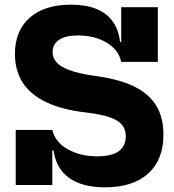

<svg xmlns="http://www.w3.org/2000/svg" viewBox="-20 -790 744 820"><path d="M428.2 10Q331.4 10 275.3 -30.1Q219.3 -70.1 209 -147.4H186.1L203.4 -235.2Q215.3 -183.4 268.9 -152.9Q322.6 -122.4 395.8 -122.4Q456.2 -122.4 486.7 -144Q517.2 -165.7 517.2 -208.3Q517.2 -237.4 500.7 -257.3Q484.2 -277.1 447.5 -289.5Q410.9 -301.8 350.1 -309.3Q247.6 -320.6 179.6 -352.6Q111.5 -384.5 77.7 -436.2Q43.8 -488 43.8 -560.4Q43.8 -658.3 106.7 -714.2Q169.6 -770.1 283.5 -770.1Q345.8 -770.1 390.5 -752.3Q435.1 -734.5 461 -699Q486.9 -663.5 492.8 -610.6H515.7L497.6 -525.8Q487.1 -577.1 435.6 -607.8Q384.2 -638.6 312.6 -638.6Q260.8 -638.6 232.7 -620.2Q204.6 -601.7 204.6 -567.1Q204.6 -542.8 221.4 -523.9Q238.1 -504.9 275.2 -491Q312.2 -477.1 372.8 -467.7Q478.8 -454.7 546.3 -423.7Q613.7 -392.6 645.8 -341.2Q678 -289.7 678 -215Q678 -107.9 613 -49Q548 10 428.2 10ZM47.1 0V-235.2H203.4V0ZM497.6 -525.8V-759.2H654V-525.8Z"/></svg>

Font: Hepta Slab ExtraLight
Style: Regular
Weight: 200
Designer: Michael LaGattuta
Foundry: Michael LaGattuta
Version: Version 1.100